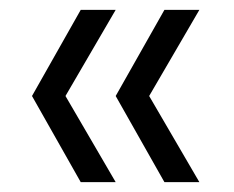

<svg xmlns="http://www.w3.org/2000/svg" viewBox="-20 -490 475 390"><path d="M144 -120 45 -295 144 -470H215L113 -295L215 -120ZM314 -120 215 -295 314 -470H385L283 -295L385 -120Z"/></svg>

Font: Fz Poppins Light
Style: Regular
Weight: 300
Designer: Ninad Kale (Devanagari), Jonny Pinhorn (Latin)
Foundry: Indian Type Foundry
Version: Vit hóa bi Vntype.Com & FontZin.Com